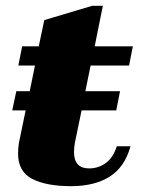

<svg xmlns="http://www.w3.org/2000/svg" viewBox="-20 -629 508 659"><path d="M381 -127H428Q408 -55 356 -22.5Q304 10 224 10Q139 10 90.5 -15Q42 -40 42 -102Q42 -120 45 -139L68 -250H22L36 -316H82L100 -404H43L56 -470H113L132 -560L296 -609H333L305 -470H436L423 -404H291L273 -316H392L379 -250H260L237 -139Q234 -121 234 -107Q234 -51 286 -51Q317 -51 342.5 -69Q368 -87 381 -127Z"/></svg>

Font: Taviraj Black
Style: Italic
Weight: 900
Italic angle: -12°
Designer: Katatrad Team
Foundry: CadsonDemak
Version: Version 1.001